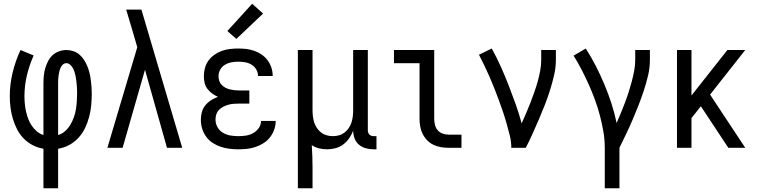

<svg xmlns="http://www.w3.org/2000/svg" viewBox="-20 -786 4040 1021"><path d="M211 215V5Q181 0 154 -14Q127 -28 106 -49.5Q85 -71 71 -98Q57 -125 48.5 -154Q40 -183 36 -213Q32 -243 32 -274Q32 -337 47 -399.5Q62 -462 89 -520L159 -491Q136 -440 123 -385Q110 -330 110 -274Q110 -254 112 -233.5Q114 -213 118.5 -193Q123 -173 130 -154Q137 -135 148.5 -118Q160 -101 176 -87.5Q192 -74 211 -68V-343Q211 -363 213 -383.5Q215 -404 220.5 -423Q226 -442 235.5 -460.5Q245 -479 259.5 -492.5Q274 -506 293.5 -513Q313 -520 333 -520Q352 -520 370 -514Q388 -508 402 -496Q416 -484 426.5 -468Q437 -452 444 -435Q451 -418 455.5 -400Q460 -382 462.5 -363.5Q465 -345 466.5 -326.5Q468 -308 468 -289Q468 -257 465 -226Q462 -195 454 -164.5Q446 -134 432.5 -105.5Q419 -77 397.5 -53.5Q376 -30 348 -15Q320 0 289 5V215ZM289 -68Q310 -74 326.5 -89Q343 -104 354 -122.5Q365 -141 372.5 -161.5Q380 -182 383.5 -203.5Q387 -225 388.5 -247Q390 -269 390 -291Q390 -302 389.5 -313.5Q389 -325 388 -336Q387 -347 385.5 -358.5Q384 -370 382 -381Q380 -392 376.5 -403Q373 -414 367.5 -424Q362 -434 353 -442Q344 -450 333 -450Q322 -450 314 -442.5Q306 -435 302 -425.5Q298 -416 295.5 -405.5Q293 -395 291.5 -385Q290 -375 289.5 -364.5Q289 -354 289 -343Z M551 0 710 -535 687 -614Q678 -644 669 -674.5Q660 -705 651 -735H732L949 0H868L751 -415L632 0Z M1247 8Q1224 8 1200 5Q1176 2 1153.5 -5.5Q1131 -13 1110.5 -26.5Q1090 -40 1076 -59.5Q1062 -79 1055 -102Q1048 -125 1048 -149Q1048 -170 1053.5 -190Q1059 -210 1072 -226Q1085 -242 1102.5 -253Q1120 -264 1139 -271Q1123 -278 1108.5 -288.5Q1094 -299 1083 -313.5Q1072 -328 1068 -345.5Q1064 -363 1064 -381Q1064 -403 1070 -425Q1076 -447 1089 -464.5Q1102 -482 1120.5 -495Q1139 -508 1160 -515.5Q1181 -523 1203 -525.5Q1225 -528 1247 -528Q1269 -528 1290.5 -525.5Q1312 -523 1333 -515.5Q1354 -508 1372 -495.5Q1390 -483 1403 -465.5Q1416 -448 1423 -427Q1430 -406 1430 -384V-382H1352V-383Q1352 -401 1342.5 -417Q1333 -433 1317 -442.5Q1301 -452 1283 -455Q1265 -458 1247 -458Q1229 -458 1210.5 -454.5Q1192 -451 1176 -441.5Q1160 -432 1151 -415.5Q1142 -399 1142 -380Q1142 -368 1146 -356Q1150 -344 1158.5 -335Q1167 -326 1178 -320Q1189 -314 1201 -311Q1213 -308 1225.5 -306.5Q1238 -305 1250 -305H1306V-235H1250Q1236 -235 1222 -234Q1208 -233 1194 -229Q1180 -225 1167.5 -218.5Q1155 -212 1145 -202Q1135 -192 1130.5 -178.5Q1126 -165 1126 -150Q1126 -129 1136.5 -110Q1147 -91 1165.5 -80Q1184 -69 1205 -65.5Q1226 -62 1247 -62Q1268 -62 1288 -65Q1308 -68 1326 -78Q1344 -88 1356 -105Q1368 -122 1368 -143H1446V-142Q1446 -119 1438 -96.5Q1430 -74 1415.5 -55.5Q1401 -37 1381 -24.5Q1361 -12 1339 -4.5Q1317 3 1294 5.5Q1271 8 1247 8ZM1237 -579 1189 -621 1321 -766 1379 -714Z M1564 215V-520H1642V-200Q1642 -183 1644 -166.5Q1646 -150 1651 -134.5Q1656 -119 1665.5 -105Q1675 -91 1688 -81Q1701 -71 1717 -66.5Q1733 -62 1750 -62Q1767 -62 1783 -66.5Q1799 -71 1812 -81Q1825 -91 1834.5 -105Q1844 -119 1849 -134.5Q1854 -150 1856 -166.5Q1858 -183 1858 -200V-520H1936V-93Q1936 -87 1938 -81Q1940 -75 1944.5 -70.5Q1949 -66 1955 -64Q1961 -62 1967 -62H1982V8H1967Q1946 8 1925.5 2.5Q1905 -3 1889 -16.5Q1873 -30 1865.5 -50Q1858 -70 1858 -91Q1850 -70 1837 -51Q1824 -32 1805.5 -18Q1787 -4 1764.5 2Q1742 8 1720 8Q1698 8 1677 3Q1656 -2 1638 -14Q1640 16 1641 46.5Q1642 77 1642 107V215Z M2366 0Q2345 0 2324.5 -3.5Q2304 -7 2285 -16Q2266 -25 2251.5 -40Q2237 -55 2227.5 -74Q2218 -93 2214.5 -113.5Q2211 -134 2211 -155V-450H2075V-520H2289V-155Q2289 -138 2293 -122Q2297 -106 2307.5 -93.5Q2318 -81 2334 -75.5Q2350 -70 2366 -70H2434V0Z M2699 0Q2699 -33 2691 -65Q2683 -97 2674 -129Q2665 -161 2654.5 -192Q2644 -223 2632.5 -254Q2621 -285 2609 -315.5Q2597 -346 2584 -376Q2571 -406 2556.5 -436Q2542 -466 2527 -495L2595 -528Q2621 -481 2643 -432Q2665 -383 2684.5 -333Q2704 -283 2722 -232.5Q2740 -182 2754 -130Q2766 -157 2778 -184.5Q2790 -212 2800.5 -239.5Q2811 -267 2821 -295Q2831 -323 2839 -351.5Q2847 -380 2852.5 -409Q2858 -438 2858 -468V-520H2936V-468Q2936 -427 2926.5 -386Q2917 -345 2904.5 -305.5Q2892 -266 2877 -227.5Q2862 -189 2845.5 -151Q2829 -113 2812 -75Q2795 -37 2776 0Z M3196 215V0Q3196 -44 3188.5 -87Q3181 -130 3170 -172Q3159 -214 3144 -255Q3129 -296 3111 -336Q3093 -376 3073 -415Q3053 -454 3030 -490L3095 -528Q3124 -483 3148.5 -435Q3173 -387 3194 -337Q3215 -287 3231.5 -236Q3248 -185 3259 -132Q3271 -159 3282 -186Q3293 -213 3303.5 -240.5Q3314 -268 3323 -296Q3332 -324 3339.5 -352.5Q3347 -381 3352.5 -410Q3358 -439 3358 -468V-520H3436V-468Q3436 -426 3426.5 -385.5Q3417 -345 3404 -305.5Q3391 -266 3376 -227.5Q3361 -189 3344.5 -150.5Q3328 -112 3310 -74.5Q3292 -37 3274 0V215Z M3580 0V-520H3657V-278L3848 -520H3943L3756 -283L3943 0H3853L3707 -221L3657 -158V0Z"/></svg>

Font: Iosevka www.saffi
Style: Regular
Weight: 400
Monospace: yes
Designer: Belleve Invis
Foundry: Belleve Invis
Version: Version 22.0.2; ttfautohint (v1.8.3)